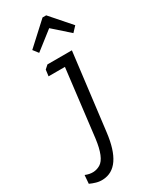

<svg xmlns="http://www.w3.org/2000/svg" viewBox="-306 -727 808 1006"><g transform="rotate(-30 98.0 -224.0)"><path d="M169 -671 275 -550 246 -519 149 -605 39 -519 15 -550 147 -671ZM25 -426 46 -445H194L137 18Q113 218 -3 223Q-23 224 -42.5 218.5Q-62 213 -79 205L-75 154Q-25 175 15.5 150.5Q56 126 70 18L119 -388H20Z"/></g></svg>

Font: Zilla Slab
Style: Italic
Weight: 400
Italic angle: -6°
Designer: Typotheque.com
Foundry: Typotheque type foundry
Version: Version 1.1; 2017; ttfautohint (v1.6)